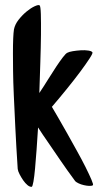

<svg xmlns="http://www.w3.org/2000/svg" viewBox="-20 -754 382 746"><path d="M181.6 -338.9Q189.5 -325.2 205.6 -297.9Q221.7 -270.5 240.2 -237.3Q258.8 -204.1 278.3 -168.9Q297.9 -133.8 312.5 -104.5Q327.1 -75.2 335.4 -55.7Q343.8 -36.1 340.8 -34.2Q335.9 -31.2 326.2 -31.7Q316.4 -32.2 305.7 -34.7Q294.9 -37.1 285.6 -41.5Q276.4 -45.9 272.5 -49.8Q239.3 -94.7 213.4 -132.8Q187.5 -170.9 168 -199.2Q145.5 -231.4 127.9 -258.8Q125 -212.9 122.1 -171.9Q119.1 -130.9 116.2 -99.1Q113.3 -67.4 109.9 -48.3Q106.4 -29.3 103.5 -28.3Q95.7 -27.3 86.9 -34.7Q78.1 -42 70.3 -53.2Q62.5 -64.5 56.2 -76.7Q49.8 -88.9 48.8 -97.7Q43 -186.5 39.6 -257.3Q36.1 -328.1 33.7 -382.8Q31.2 -437.5 30.8 -478Q30.3 -518.6 30.3 -546.9Q30.3 -614.3 34.2 -639.6Q38.1 -659.2 52.2 -677.2Q66.4 -695.3 83 -709Q99.6 -722.7 114.3 -729.5Q128.9 -736.3 133.8 -733.4Q137.7 -730.5 138.7 -699.2Q139.6 -668 139.2 -619.6Q138.7 -571.3 136.7 -511.7Q134.8 -452.1 132.8 -392.6Q150.4 -418.9 167 -445.8Q183.6 -472.7 198.2 -494.6Q212.9 -516.6 224.1 -531.2Q235.4 -545.9 241.2 -548.8Q248 -552.7 263.2 -555.2Q278.3 -557.6 293.9 -558.6Q309.6 -559.6 322.8 -557.6Q335.9 -555.7 338.9 -550.8Q341.8 -547.9 328.1 -526.9Q314.5 -505.9 292 -475.6Q269.5 -445.3 240.2 -409.2Q210.9 -373 181.6 -338.9Z"/></svg>

Font: Jolly Lodger
Style: Regular
Weight: 400
Designer: Stuart Sandler
Foundry: Font Diner, Inc
Version: Version 1.000